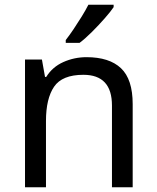

<svg xmlns="http://www.w3.org/2000/svg" viewBox="-20 -786 658 806"><path d="M343 -546Q439 -546 488 -499.5Q537 -453 537 -349V0H450V-343Q450 -472 330 -472Q241 -472 207 -422Q173 -372 173 -278V0H85V-536H156L169 -463H174Q200 -505 246 -525.5Q292 -546 343 -546ZM457 -756Q445 -738 420 -709.5Q395 -681 366.5 -652.5Q338 -624 314 -606H256V-618Q271 -637 288.5 -663Q306 -689 323 -716.5Q340 -744 351 -766H457Z"/></svg>

Font: Noto Sans Mayan Numerals
Style: Regular
Weight: 400
Designer: Monotype Design Team
Foundry: Monotype Imaging Inc.
Version: Version 2.001; ttfautohint (v1.8.4.7-5d5b)